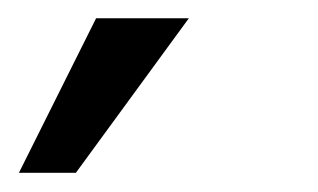

<svg xmlns="http://www.w3.org/2000/svg" viewBox="-74 -76 343 207"><path d="M-53.6 110.3H7.8L129.6 -56.3H29.6Z"/></svg>

Font: Anybody Thin
Style: Italic
Weight: 100
Italic angle: -10°
Designer: Tyler Finck
Foundry: Etcetera Type Company
Version: Version 1.114;gftools[0.9.25]